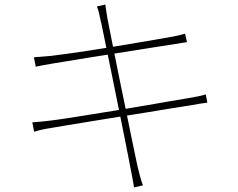

<svg xmlns="http://www.w3.org/2000/svg" viewBox="-20 -789 1040 838"><path d="M419 -700Q416 -717 412 -732.5Q408 -748 403 -761L440 -769Q441 -756 444 -739.5Q447 -723 449 -708Q450 -703 457 -667.5Q464 -632 475 -576Q486 -520 499.5 -454.5Q513 -389 526.5 -323Q540 -257 551.5 -200.5Q563 -144 571 -107Q579 -70 580 -64Q585 -43 591 -20.5Q597 2 604 20L565 29Q561 6 557.5 -15Q554 -36 549 -58Q548 -65 540.5 -102.5Q533 -140 522 -196Q511 -252 497.5 -318Q484 -384 471 -449Q458 -514 446.5 -569Q435 -624 428 -659.5Q421 -695 419 -700ZM128 -539Q142 -540 160 -541.5Q178 -543 202 -545Q226 -548 267.5 -553.5Q309 -559 361 -567Q413 -575 468.5 -584Q524 -593 576 -602Q628 -611 670.5 -618Q713 -625 738 -630Q758 -634 769.5 -637Q781 -640 788 -642L796 -605Q790 -604 776 -602Q762 -600 745 -597Q720 -593 677.5 -586.5Q635 -580 583 -571.5Q531 -563 475.5 -554.5Q420 -546 367.5 -537.5Q315 -529 273 -522Q231 -515 206 -511Q188 -508 171.5 -505Q155 -502 136 -498ZM121 -255Q137 -256 157.5 -258Q178 -260 194 -262Q221 -265 267 -272Q313 -279 371.5 -288.5Q430 -298 492.5 -308Q555 -318 614.5 -328.5Q674 -339 723.5 -347.5Q773 -356 804 -361Q833 -366 849.5 -369.5Q866 -373 878 -377L885 -341Q874 -340 856 -337Q838 -334 810 -329Q775 -324 724.5 -315.5Q674 -307 615 -297.5Q556 -288 495 -278.5Q434 -269 378 -259.5Q322 -250 277 -243Q232 -236 206 -231Q180 -227 162.5 -223Q145 -219 129 -214Z"/></svg>

Font: Noto Sans TC
Style: Regular
Weight: 100
Designer: Ryoko NISHIZUKA 西塚涼子 (kana, bopomofo & ideographs); Paul D. Hunt (Latin, Greek & Cyrillic); Sandoll Communications 산돌커뮤니
Foundry: Adobe
Version: Version 2.004;hotconv 1.0.118;makeotfexe 2.5.65603